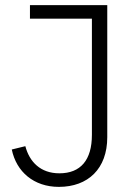

<svg xmlns="http://www.w3.org/2000/svg" viewBox="-20 -718 533 750"><path d="M97 -698V-645H339V-191C339 -93 295 -41 212 -41C138 -41 95 -86 79 -147L26 -134C44 -47 112 12 210 12C324 12 399 -59 399 -182V-698Z"/></svg>

Font: IBM Plex Thai Looped Light
Style: Regular
Weight: 300
Designer: Mike Abbink, Paul van der Laan, Pieter van Rosmalen, Ben Mitchell, Mark Frömberg
Foundry: Bold Monday
Version: Version 1.0